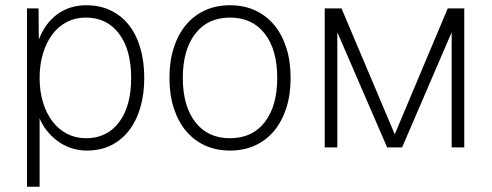

<svg xmlns="http://www.w3.org/2000/svg" viewBox="-20 -562 1874 732"><path d="M83 150V-530H127L128 -411Q152 -474 199 -508Q246 -542 309 -542Q362 -542 403.5 -521.5Q445 -501 473 -464.5Q501 -428 515.5 -377Q530 -326 530 -265Q530 -204 515.5 -153.5Q501 -103 473 -66Q445 -29 404.5 -8.5Q364 12 311 12Q280 12 251.5 2.5Q223 -7 200 -24Q177 -41 159 -63.5Q141 -86 131 -111V150ZM308 -35Q388 -35 434 -96Q480 -157 480 -265Q480 -373 433.5 -434Q387 -495 307 -495Q268 -495 235.5 -478.5Q203 -462 180 -431.5Q157 -401 144 -358.5Q131 -316 131 -265Q131 -214 144 -171.5Q157 -129 180.5 -98.5Q204 -68 236.5 -51.5Q269 -35 308 -35Z M857 12Q804 12 761.5 -7.5Q719 -27 689 -63Q659 -99 642.5 -150Q626 -201 626 -265Q626 -329 642.5 -380Q659 -431 689 -467Q719 -503 761.5 -522.5Q804 -542 857 -542Q910 -542 952.5 -522.5Q995 -503 1025 -467Q1055 -431 1071.5 -380Q1088 -329 1088 -265Q1088 -201 1071.5 -150Q1055 -99 1025 -63Q995 -27 952.5 -7.5Q910 12 857 12ZM857 -35Q942 -35 989.5 -96.5Q1037 -158 1037 -265Q1037 -372 989.5 -433.5Q942 -495 857 -495Q772 -495 724.5 -433.5Q677 -372 677 -265Q677 -158 724.5 -96.5Q772 -35 857 -35Z M1218 0V-530H1282L1485 -50L1687 -530H1750V0H1702V-439L1513 0H1456L1266 -439V0Z"/></svg>

Font: Geist ExtLt
Style: Regular
Weight: 400
Designer: Basement.studio, Andrés Briganti, Mateo Zaragoza
Foundry: Basement.studio, Vercel, Andrés Briganti, Guido Ferreyra, Mateo Zaragoza
Version: Version 1.401